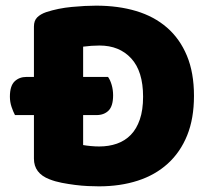

<svg xmlns="http://www.w3.org/2000/svg" viewBox="-20 -643 741 679"><path d="M330 16Q313 16 291 15Q269 14 245.5 11Q222 8 198.5 3.5Q175 -1 155 -9Q100 -30 100 -82V-236H33Q27 -247 21 -264.5Q15 -282 15 -301Q15 -339 31.5 -355Q48 -371 74 -371H100V-549Q100 -570 111.5 -581.5Q123 -593 143 -600Q186 -614 234 -618.5Q282 -623 320 -623Q398 -623 461.5 -604Q525 -585 570.5 -545.5Q616 -506 641 -446Q666 -386 666 -304Q666 -224 642 -164.5Q618 -105 573.5 -64.5Q529 -24 467 -4Q405 16 330 16ZM274 -130Q285 -128 301 -126.5Q317 -125 331 -125Q365 -125 393.5 -135Q422 -145 442.5 -166Q463 -187 474.5 -220.5Q486 -254 486 -301Q486 -391 444 -436.5Q402 -482 332 -482Q318 -482 303.5 -481Q289 -480 274 -478V-371H362Q370 -360 375 -342.5Q380 -325 380 -306Q380 -268 364 -252Q348 -236 321 -236H274Z"/></svg>

Font: Baloo Tamma
Style: Regular
Weight: 400
Designer: Divya Kowshik and Ek Type
Foundry: Ek Type
Version: Version 1.007;PS 1.000;hotconv 1.0.88;makeotf.lib2.5.647800